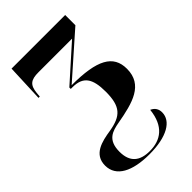

<svg xmlns="http://www.w3.org/2000/svg" viewBox="-233 -619 942 942"><g transform="rotate(-45 238.0 -148.0)"><path d="M221 240C344 240 411 198 411 138C411 116 401 98 378 88C367 191 310 230 234 230C165 230 126 199 126 127C126 45 174 32 224 23C341 2 440 -23 440 -135C440 -230 367 -270 191 -270L412 -465V-536H40L32 -341H41L43 -364C48 -415 68 -430 121 -430H354L175 -270V-260H187C261 -260 287 -220 287 -129C287 -26 254 6 166 21C101 31 28 47 28 125C28 202 104 240 221 240Z"/></g></svg>

Font: Noto Serif Display Condensed ExtraBold
Style: Regular
Weight: 800
Width: 3
Designer: Monotype Design Team
Foundry: Monotype Imaging Inc.
Version: Version 2.009